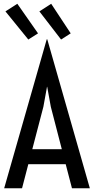

<svg xmlns="http://www.w3.org/2000/svg" viewBox="-20 -1013 506 1033"><path d="M132.3 -129.4 98.6 0H2.4L231.4 -801.3H234.4L463.4 0H367.2L333.5 -129.4ZM233.9 -545.9H232.9L213.4 -438.5L153.8 -210.4H312.5L253.4 -438.5ZM308.6 -800.3 191.9 -951.7 255.4 -992.7 360.4 -833.5ZM132.3 -800.3 9.3 -951.7 73.2 -992.7 184.6 -833.5Z"/></svg>

Font: Voltaire
Style: Regular
Weight: 400
Designer: Yvonne Schüttler, Eben Sorkin, Emma Marichal
Foundry: Sorkin Type Co.
Version: Version 1.010; ttfautohint (v1.8.4.7-5d5b)